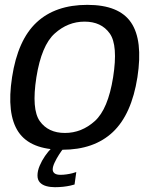

<svg xmlns="http://www.w3.org/2000/svg" viewBox="-20 -619 641 799"><path d="M239.2 4.2Q371.5 4.2 449.6 -69.4Q527.6 -142.9 551.9 -297.8Q575.5 -451.3 525.5 -525.1Q475.6 -598.8 343.4 -598.8Q210.6 -598.8 132.3 -525.8Q54 -452.9 30.2 -297.8Q6.6 -144.5 56.6 -70.1Q106.5 4.2 239.2 4.2ZM250.2 -65.7Q180.8 -65.7 145.7 -114.8Q110.7 -163.9 131.4 -297.3Q152.6 -430.1 207.6 -479.5Q262.5 -529 331.9 -529Q401.6 -529 436.6 -479.9Q471.7 -430.9 450.7 -297.3Q429.5 -164.7 374.6 -115.2Q319.6 -65.7 250.2 -65.7ZM208.2 160Q225.9 160 242.8 158.2Q259.7 156.3 272.6 153.4Q285.6 150.5 290.2 148.8L297.5 96.9Q292.2 99.1 281.1 101.9Q270 104.8 257 106.6Q244 108.5 231.8 108.5Q215.2 108.5 207.3 102.5Q199.3 96.5 199.3 85.9Q199.3 74.5 207.2 57.7Q215 41 225.5 24.7Q235.9 8.5 243.1 0H191.9Q180.4 11.4 167.2 30.4Q154 49.5 145 70.9Q136 92.3 136 111.1Q136 129.5 146 140.2Q155.9 150.8 172.4 155.4Q189 160 208.2 160Z"/></svg>

Font: Anybody Thin
Style: Italic
Weight: 100
Italic angle: -10°
Designer: Tyler Finck
Foundry: Etcetera Type Company
Version: Version 1.114;gftools[0.9.25]